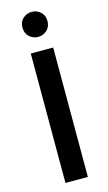

<svg xmlns="http://www.w3.org/2000/svg" viewBox="-136 -946 560 993"><g transform="rotate(-15 144.0 -450.0)"><path d="M84 0V-693H204V0ZM144 -766Q117 -766 97 -784.5Q77 -803 77 -833Q77 -864 97 -882Q117 -900 144 -900Q171 -900 191 -882Q211 -864 211 -833Q211 -803 191 -784.5Q171 -766 144 -766Z"/></g></svg>

Font: Ubuntu Sans SemiBold
Style: Regular
Weight: 600
Designer: Dalton Maag Ltd
Foundry: Dalton Maag Ltd
Version: Version 1.006; ttfautohint (v1.8.4.7-5d5b)